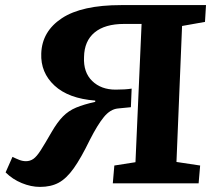

<svg xmlns="http://www.w3.org/2000/svg" viewBox="-20 -720 842 754"><path d="M536 -626H467Q392 -626 351.5 -592.5Q311 -559 310 -496Q307 -436 342 -402Q377 -368 434 -368Q452 -368 468.5 -369Q485 -370 497 -372L494 -299L443 -294Q413 -291 388 -260.5Q363 -230 333 -171Q298 -99 269.5 -59Q241 -19 210.5 -2.5Q180 14 137 14Q102 14 65.5 -1Q29 -16 2 -43L29 -104Q43 -97 56 -92Q69 -87 82 -87Q98 -87 111 -96Q124 -105 140 -130Q156 -155 183 -202Q205 -240 227 -262.5Q249 -285 279 -297.5Q309 -310 354 -320V-325Q249 -333 194 -384Q139 -435 142 -510Q145 -597 223 -648.5Q301 -700 456 -700H789L785 -634L695 -618L673 -84L766 -70L760 0H423L429 -70L512 -83Z"/></svg>

Font: Literata 7pt
Style: Bold Italic
Weight: 700
Italic angle: -2°
Designer: Latin by Veronika Burian and Jose Scaglione. Greek by Irene Vlachou. Cyrillic by Vera Evstafieva
Foundry: TypeTogether
Version: Version 3.002